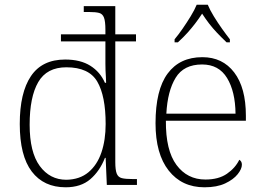

<svg xmlns="http://www.w3.org/2000/svg" viewBox="-20 -786 1118 816"><path d="M259 10Q166 10 115 -57Q64 -124 64 -259Q64 -392 111.5 -462.5Q159 -533 257 -533Q322 -533 364 -506.5Q406 -480 426 -434H431Q431 -445 430 -458.5Q429 -472 428.5 -486.5Q428 -501 428 -514.5Q428 -528 428 -538V-610H239V-640H428V-659Q428 -695 422 -711Q416 -727 401.5 -731Q387 -735 359 -735H336V-760H470V-640H558V-610H470V-97Q470 -64 476 -48.5Q482 -33 497.5 -29Q513 -25 544 -25H562V0H434L429 -115H426Q404 -59 364 -24.5Q324 10 259 10ZM262 -22Q319 -23 356 -54Q393 -85 411 -138Q429 -191 429 -259Q429 -378 393.5 -439Q358 -500 262 -500Q179 -500 142.5 -437Q106 -374 106 -256Q106 -139 149 -80.5Q192 -22 262 -22Z M849 10Q753 10 697 -61Q641 -132 641 -262Q641 -404 692.5 -473.5Q744 -543 840 -543Q926 -543 975.5 -478Q1025 -413 1025 -294V-273H685Q684 -147 730 -85Q776 -23 853 -23Q909 -23 944.5 -47.5Q980 -72 997 -107Q1002 -104 1005 -99Q1008 -94 1008 -86Q1008 -68 990 -45.5Q972 -23 937 -6.5Q902 10 849 10ZM981 -303Q980 -397 945 -454.5Q910 -512 839 -512Q761 -512 726.5 -455.5Q692 -399 687 -303ZM722 -619Q738 -638 756 -664Q774 -690 790.5 -717Q807 -744 816 -766H863Q872 -744 888.5 -717Q905 -690 923.5 -664Q942 -638 957 -619V-606H943Q920 -628 902 -647Q884 -666 869 -685.5Q854 -705 839 -728Q824 -705 809 -685.5Q794 -666 777 -647Q760 -628 736 -606H722Z"/></svg>

Font: Noto Serif Gujarati ExtraLight
Style: Regular
Weight: 250
Version: Version 2.102